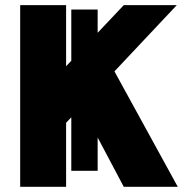

<svg xmlns="http://www.w3.org/2000/svg" viewBox="-20 -723 714 743"><path d="M255.9 -686H357.9V-596.2L459 -703.1H664.1L422.9 -446.8L668 0H459L357.9 -190.9V-62H255.9V-269L235.8 -248V0H58.1V-703.1H235.8V-466.8L255.9 -487.8Z"/></svg>

Font: LT Superior Black
Style: Regular
Weight: 900
Designer: Daniel Lyons
Foundry: LyonsType
Version: Version 2.005